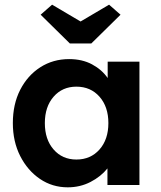

<svg xmlns="http://www.w3.org/2000/svg" viewBox="-20 -792 688 822"><path d="M270 10Q204 10 151 -26Q98 -62 66.5 -124Q35 -186 35 -265Q35 -346 66.5 -407.5Q98 -469 152.5 -504Q207 -539 276 -539Q332 -539 374 -516.5Q416 -494 441 -458V-528H577V0H440V-71Q412 -36 367.5 -13Q323 10 270 10ZM307 -109Q368 -109 406 -152Q444 -195 444 -265Q444 -335 406 -378Q368 -421 307 -421Q247 -421 209.5 -378Q172 -335 172 -265Q172 -195 209.5 -152Q247 -109 307 -109ZM279 -606 154 -729 203 -772 325 -700 447 -772 496 -729 371 -606Z"/></svg>

Font: Lexend SemiBold
Style: Regular
Weight: 600
Designer: Bonnie Shaver-Troup, Thomas Jockin
Foundry: Lexend
Version: Version 1.005; ttfautohint (v1.8.3)